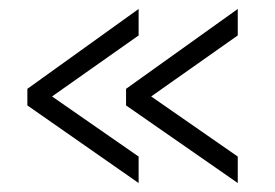

<svg xmlns="http://www.w3.org/2000/svg" viewBox="-20 -474 613 428"><path d="M41 -276 289 -454V-395L96 -259L289 -125V-66L41 -239ZM261 -276 510 -454V-395L317 -259L510 -125V-66L261 -239Z"/></svg>

Font: Raleway Thin
Style: Regular
Weight: 400
Version: Version 4.026